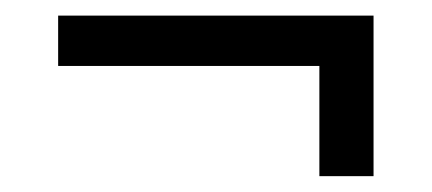

<svg xmlns="http://www.w3.org/2000/svg" viewBox="-20 -266 553 246"><path d="M389.2 -40.3V-181.5H54.5V-246H458.6V-40.3Z"/></svg>

Font: Playfair 5pt SemiExpanded Light
Style: Regular
Weight: 300
Width: 6
Designer: Claus Eggers Sørensen
Foundry: Claus Eggers Sørensen
Version: Version 2.203